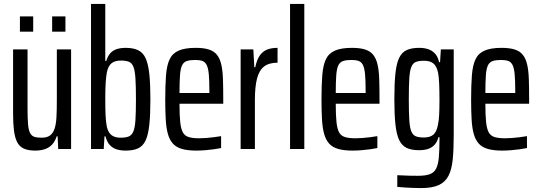

<svg xmlns="http://www.w3.org/2000/svg" viewBox="-20 -763 2767 983"><path d="M160 8Q124 8 101.5 -2.5Q79 -13 67.5 -36Q56 -59 51.5 -95Q47 -131 47 -182V-510H121V-209Q121 -158 123.5 -127.5Q126 -97 134 -82Q142 -67 156 -62.5Q170 -58 193 -58Q220 -58 235.5 -69Q251 -80 259 -103Q267 -126 269 -162.5Q271 -199 271 -250V-510H344V0H278L275 -65H270Q263 -42 249 -25.5Q235 -9 213 -0.5Q191 8 160 8ZM82 -601V-679H150V-601ZM247 -601V-679H315V-601Z M623 8Q599 8 578.5 2Q558 -4 543 -19.5Q528 -35 520 -65H515L511 0H446V-743H519V-451H524Q531 -474 543.5 -489Q556 -504 576 -511Q596 -518 624 -518Q663 -518 688 -505.5Q713 -493 726 -464Q739 -435 744.5 -384Q750 -333 750 -255Q750 -176 744.5 -124.5Q739 -73 725.5 -44Q712 -15 687 -3.5Q662 8 623 8ZM598 -58Q624 -58 639.5 -64.5Q655 -71 663 -90.5Q671 -110 673.5 -149.5Q676 -189 676 -255Q676 -321 673.5 -360.5Q671 -400 663.5 -420Q656 -440 640.5 -446.5Q625 -453 599 -453Q569 -453 551.5 -439.5Q534 -426 527 -392Q523 -370 521 -338.5Q519 -307 519 -260Q519 -206 520.5 -172.5Q522 -139 527 -114Q534 -84 551 -71Q568 -58 598 -58Z M985 8Q941 8 911.5 -0.5Q882 -9 865 -28Q848 -47 839.5 -77.5Q831 -108 828.5 -152Q826 -196 826 -254Q826 -327 830 -378Q834 -429 848.5 -459.5Q863 -490 895 -504Q927 -518 982 -518Q1023 -518 1049.5 -509.5Q1076 -501 1091 -482Q1106 -463 1113 -432.5Q1120 -402 1121.5 -358Q1123 -314 1123 -255V-232H899Q899 -175 902.5 -140Q906 -105 915.5 -86.5Q925 -68 945.5 -61.5Q966 -55 1000 -55Q1016 -55 1035.5 -56.5Q1055 -58 1075 -60.5Q1095 -63 1112 -66V-5Q1098 -2 1076.5 1Q1055 4 1031.5 6Q1008 8 985 8ZM1052 -266V-296Q1052 -351 1049 -383Q1046 -415 1038 -430.5Q1030 -446 1016 -451Q1002 -456 979 -456Q953 -456 936.5 -450.5Q920 -445 912 -428Q904 -411 901.5 -377Q899 -343 899 -287H1072Z M1212 0V-510H1277L1282 -419H1287Q1295 -458 1310.5 -479.5Q1326 -501 1348.5 -509.5Q1371 -518 1401 -518V-442Q1357 -442 1332 -422.5Q1307 -403 1296 -361Q1285 -319 1285 -252V0Z M1465 0V-743H1538V0Z M1785 8Q1741 8 1711.5 -0.5Q1682 -9 1665 -28Q1648 -47 1639.5 -77.5Q1631 -108 1628.5 -152Q1626 -196 1626 -254Q1626 -327 1630 -378Q1634 -429 1648.5 -459.5Q1663 -490 1695 -504Q1727 -518 1782 -518Q1823 -518 1849.5 -509.5Q1876 -501 1891 -482Q1906 -463 1913 -432.5Q1920 -402 1921.5 -358Q1923 -314 1923 -255V-232H1699Q1699 -175 1702.5 -140Q1706 -105 1715.5 -86.5Q1725 -68 1745.5 -61.5Q1766 -55 1800 -55Q1816 -55 1835.5 -56.5Q1855 -58 1875 -60.5Q1895 -63 1912 -66V-5Q1898 -2 1876.5 1Q1855 4 1831.5 6Q1808 8 1785 8ZM1852 -266V-296Q1852 -351 1849 -383Q1846 -415 1838 -430.5Q1830 -446 1816 -451Q1802 -456 1779 -456Q1753 -456 1736.5 -450.5Q1720 -445 1712 -428Q1704 -411 1701.5 -377Q1699 -343 1699 -287H1872Z M2135 200Q2115 200 2094.5 199Q2074 198 2054 197Q2034 196 2014 194V134Q2024 134 2039.5 135Q2055 136 2075 136.5Q2095 137 2120 137Q2158 137 2180 129Q2202 121 2212.5 101Q2223 81 2226.5 45Q2230 9 2230 -46V-61H2225Q2219 -38 2206 -23Q2193 -8 2173 -1Q2153 6 2125 6Q2086 6 2061.5 -6Q2037 -18 2023.5 -46.5Q2010 -75 2004.5 -126Q1999 -177 1999 -255Q1999 -336 2004.5 -387.5Q2010 -439 2024 -467.5Q2038 -496 2063 -507Q2088 -518 2126 -518Q2150 -518 2170 -512Q2190 -506 2205.5 -490.5Q2221 -475 2228 -445H2233L2237 -510H2303V-74Q2303 0 2298 52Q2293 104 2276.5 136.5Q2260 169 2226.5 184.5Q2193 200 2135 200ZM2150 -59Q2181 -59 2198 -73Q2215 -87 2222 -123Q2227 -145 2228.5 -177Q2230 -209 2230 -250Q2230 -297 2228.5 -333Q2227 -369 2223 -390Q2216 -424 2199 -438Q2182 -452 2151 -452Q2125 -452 2109.5 -446Q2094 -440 2086 -420.5Q2078 -401 2075.5 -361.5Q2073 -322 2073 -255Q2073 -188 2075.5 -148.5Q2078 -109 2086 -90Q2094 -71 2109.5 -65Q2125 -59 2150 -59Z M2551 8Q2507 8 2477.5 -0.5Q2448 -9 2431 -28Q2414 -47 2405.5 -77.5Q2397 -108 2394.5 -152Q2392 -196 2392 -254Q2392 -327 2396 -378Q2400 -429 2414.5 -459.5Q2429 -490 2461 -504Q2493 -518 2548 -518Q2589 -518 2615.5 -509.5Q2642 -501 2657 -482Q2672 -463 2679 -432.5Q2686 -402 2687.5 -358Q2689 -314 2689 -255V-232H2465Q2465 -175 2468.5 -140Q2472 -105 2481.5 -86.5Q2491 -68 2511.5 -61.5Q2532 -55 2566 -55Q2582 -55 2601.5 -56.5Q2621 -58 2641 -60.5Q2661 -63 2678 -66V-5Q2664 -2 2642.5 1Q2621 4 2597.5 6Q2574 8 2551 8ZM2618 -266V-296Q2618 -351 2615 -383Q2612 -415 2604 -430.5Q2596 -446 2582 -451Q2568 -456 2545 -456Q2519 -456 2502.5 -450.5Q2486 -445 2478 -428Q2470 -411 2467.5 -377Q2465 -343 2465 -287H2638Z"/></svg>

Font: Saira ExtraCondensed Medium
Style: Regular
Weight: 500
Width: 2
Designer: Hector Gatti with collaboration of the Omnibus-Type team
Foundry: Omnibus-Type
Version: Version 1.101